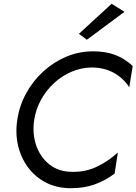

<svg xmlns="http://www.w3.org/2000/svg" viewBox="-20 -980 718 1010"><path d="M635 -918 437 -771 395 -802 567 -960ZM160 -350Q149 -279 170 -216.5Q191 -154 240 -115Q289 -76 361 -76Q433 -75 493.5 -105Q554 -135 600 -178L583 -67Q534 -30 478.5 -10Q423 10 353 10Q279 10 222 -19.5Q165 -49 127.5 -99.5Q90 -150 75 -214.5Q60 -279 71 -350Q82 -424 117.5 -489Q153 -554 207 -603.5Q261 -653 328 -681.5Q395 -710 470 -710Q536 -710 586 -691Q636 -672 678 -633L660 -521Q628 -570 577.5 -597.5Q527 -625 461 -625Q406 -624 356 -602.5Q306 -581 265 -543.5Q224 -506 196.5 -456.5Q169 -407 160 -350Z"/></svg>

Font: Jost*
Style: Italic
Weight: 400
Italic angle: -10°
Version: Version 3.7